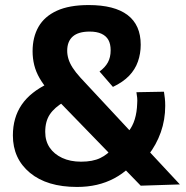

<svg xmlns="http://www.w3.org/2000/svg" viewBox="-20 -730 735 760"><path d="M537 5 176 -367Q152 -394 137 -420Q122 -446 115.5 -472.5Q109 -499 109 -527Q109 -583 132.5 -624Q156 -665 205 -687.5Q254 -710 331 -710Q433 -710 485 -670.5Q537 -631 537 -553Q537 -518 526 -486.5Q515 -455 491 -430Q467 -405 427 -386L374 -447Q396 -463 407 -483Q418 -503 418 -531Q418 -556 409 -572Q400 -588 381.5 -596.5Q363 -605 335 -605Q290 -605 268 -585.5Q246 -566 246 -529Q246 -513 251 -496.5Q256 -480 267.5 -462Q279 -444 299 -422L692 0ZM285 10Q166 10 98.5 -46Q31 -102 31 -194Q31 -264 65.5 -315Q100 -366 172 -400L234 -327Q196 -305 177.5 -277.5Q159 -250 159 -208Q159 -172 176.5 -146Q194 -120 226 -105Q258 -90 301 -90Q347 -90 377 -104.5Q407 -119 426 -144L491 -66Q464 -41 432 -24Q400 -7 363.5 1.5Q327 10 285 10ZM567 -116 488 -209Q505 -230 513.5 -258Q522 -286 523 -320Q524 -332 523 -343Q522 -354 520 -365L629 -367Q631 -354 632.5 -341Q634 -328 634 -311Q634 -256 616.5 -206.5Q599 -157 567 -116Z"/></svg>

Font: Georama ExtraCondensed Thin SemiBold
Style: Regular
Weight: 600
Version: Version 1.001